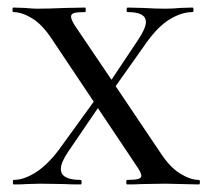

<svg xmlns="http://www.w3.org/2000/svg" viewBox="-20 -488 555 508"><path d="M506 0 418 -2 355 -1Q341 0 317 0Q314 0 314 -6Q314 -12 317 -12Q337 -12 345.5 -14.5Q354 -17 354 -23Q354 -31 340 -51L239 -202L160 -86Q141 -58 141 -41Q141 -12 193 -12Q196 -12 196 -6Q196 0 193 0Q165 0 151 -1L87 -2L50 -1Q39 0 16 0Q14 0 14 -6Q14 -12 16 -12Q43 -12 74 -31.5Q105 -51 136 -92L228 -219L117 -385Q92 -423 65 -439.5Q38 -456 15 -456Q13 -456 13 -462Q13 -468 15 -468L46 -467Q68 -465 77 -465Q105 -465 155 -467L205 -468Q207 -468 207 -462Q207 -456 205 -456Q184 -456 176 -453.5Q168 -451 168 -444Q168 -435 181 -416L275 -277L345 -382Q366 -413 366 -430Q366 -456 318 -456Q315 -456 315 -462Q315 -468 318 -468L358 -467Q392 -465 418 -465Q435 -465 457 -467L489 -468Q492 -468 492 -462Q492 -456 489 -456Q461 -456 430 -437.5Q399 -419 368 -376L286 -260L405 -83Q430 -45 457 -28.5Q484 -12 506 -12Q509 -12 509 -6Q509 0 506 0Z"/></svg>

Font: Cormorant SC Medium
Style: Regular
Weight: 500
Designer: Christian Thalmann (Catharsis Fonts)
Version: Version 3.000